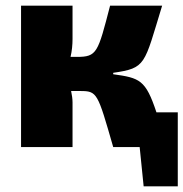

<svg xmlns="http://www.w3.org/2000/svg" viewBox="-20 -517 645 675"><path d="M530 -122C492 -237 471 -243 378 -256V-261C494 -278 486 -288 550 -497H367C324 -331 321 -317 250 -317H228C233 -338 235 -360 235 -380V-497H54V0H235V-157C235 -169 233 -183 230 -197H262C322 -197 323 -191 378 0H471L485 138H605V-122Z"/></svg>

Font: Exo 2 Extra Bold
Style: Regular
Weight: 800
Designer: Natanael Gama
Version: Version 1.001;PS 001.001;hotconv 1.0.88;makeotf.lib2.5.64775